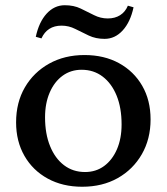

<svg xmlns="http://www.w3.org/2000/svg" viewBox="-20 -709 644 742"><path d="M297.5 12.7Q222.2 12.7 164.5 -18.8Q106.8 -50.3 74.5 -106.6Q42.2 -162.8 42.2 -236.1Q42.2 -313 76.1 -371.3Q110 -429.6 169.7 -463Q229.4 -496.3 306.6 -496.3Q382.6 -496.3 440 -464.8Q497.4 -433.3 529.6 -377.5Q561.9 -321.6 561.9 -247.5Q561.9 -171.6 528 -112.8Q494.1 -54 434.8 -20.6Q375.6 12.7 297.5 12.7ZM308.6 -44.2Q350.7 -44.2 382.2 -67.3Q413.8 -90.4 431.9 -131.9Q449.9 -173.5 449.9 -228Q449.9 -292.3 430.7 -339.4Q411.5 -386.6 376.8 -413Q342.1 -439.4 295.5 -439.4Q253.6 -439.4 221.9 -416.3Q190.2 -393.2 172.2 -351.7Q154.1 -310.1 154.1 -255.6Q154.1 -192.1 173.4 -144.6Q192.6 -97 227.3 -70.6Q262 -44.2 308.6 -44.2ZM384.1 -558.8Q350.1 -558.8 323.1 -571.6Q296 -584.3 271 -597.1Q245.9 -609.9 217.9 -609.9Q190 -609.9 170.6 -597.4Q151.2 -585 140.2 -560.6L118.3 -566.8Q130.6 -624 160.3 -656.4Q190.1 -688.8 230.3 -688.8Q265.3 -688.8 291.8 -676Q318.4 -663.3 343.4 -650.5Q368.5 -637.7 396.5 -637.7Q424.4 -637.7 444.2 -650.3Q464.1 -662.8 474.2 -687L496.1 -680.8Q483.8 -623.6 454 -591.2Q424.3 -558.8 384.1 -558.8Z"/></svg>

Font: Platypi Light
Style: Regular
Weight: 300
Designer: David Sargent
Foundry: Bolt Cutter Type
Version: Version 1.200